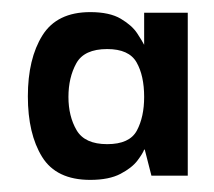

<svg xmlns="http://www.w3.org/2000/svg" viewBox="-20 -701 354 317"><path d="M129 -404Q73 -404 49.5 -442Q26 -480 26 -542Q26 -604 50 -642.5Q74 -681 129 -681Q161 -681 179.5 -670Q198 -659 206.5 -646Q215 -633 218 -627V-680H290V-411H230L219 -454H218Q216 -448 207 -436Q198 -424 179 -414Q160 -404 129 -404ZM157 -463Q194 -463 206 -485.5Q218 -508 218 -541Q218 -576 205.5 -598Q193 -620 157 -620Q119 -620 106 -596.5Q93 -573 93 -541Q93 -509 106.5 -486Q120 -463 157 -463Z"/></svg>

Font: Darker Grotesque Light
Style: Bold
Weight: 700
Version: Version 1.000;gftools[0.9.28]